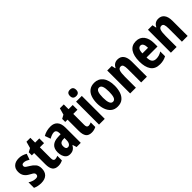

<svg xmlns="http://www.w3.org/2000/svg" viewBox="244 -1999 3243 3243"><g transform="rotate(-45 1865.5 -377.5)"><path d="M354 -162Q354 -77 307 -33.5Q260 10 175 10Q135 10 98.5 2.5Q62 -5 28 -21V-153Q56 -134 91.5 -121.5Q127 -109 163 -109Q217 -109 217 -155Q217 -168 211.5 -179Q206 -190 188 -203Q170 -216 134 -234Q83 -261 55.5 -301.5Q28 -342 28 -402Q28 -475 73.5 -516.5Q119 -558 199 -558Q240 -558 275.5 -547Q311 -536 348 -515L311 -410Q287 -425 260.5 -436Q234 -447 206 -447Q160 -447 160 -408Q160 -395 166 -385.5Q172 -376 189 -364Q206 -352 241 -331Q291 -302 322.5 -263.5Q354 -225 354 -162Z M625 -109Q639 -109 655.5 -113.5Q672 -118 689 -125V-16Q666 -4 639.5 3Q613 10 583 10Q510 10 477.5 -33.5Q445 -77 445 -167V-435H390V-508L456 -544L489 -662H582V-548H682V-435H582V-172Q582 -109 625 -109Z M957 -558Q1037 -558 1080.5 -509Q1124 -460 1124 -363V0H1024L1002 -73H999Q974 -31 942.5 -10.5Q911 10 862 10Q816 10 788 -15Q760 -40 747 -79.5Q734 -119 734 -163Q734 -249 781.5 -293Q829 -337 918 -341L987 -344V-364Q987 -448 928 -448Q881 -448 814 -409L777 -511Q855 -558 957 -558ZM951 -251Q872 -247 872 -169Q872 -100 919 -100Q949 -100 968 -127.5Q987 -155 987 -202V-253Z M1423 -109Q1437 -109 1453.5 -113.5Q1470 -118 1487 -125V-16Q1464 -4 1437.5 3Q1411 10 1381 10Q1308 10 1275.5 -33.5Q1243 -77 1243 -167V-435H1188V-508L1254 -544L1287 -662H1380V-548H1480V-435H1380V-172Q1380 -109 1423 -109Z M1629 -765Q1703 -765 1703 -688Q1703 -612 1629 -612Q1554 -612 1554 -688Q1554 -765 1629 -765ZM1697 -548V0H1560V-548Z M2213 -275Q2213 -200 2192.5 -135Q2172 -70 2125 -30Q2078 10 2000 10Q1927 10 1880 -29.5Q1833 -69 1810.5 -134Q1788 -199 1788 -275Q1788 -358 1810 -421.5Q1832 -485 1879.5 -521.5Q1927 -558 2002 -558Q2098 -558 2155.5 -485Q2213 -412 2213 -275ZM1928 -274Q1928 -191 1945.5 -148Q1963 -105 2001 -105Q2040 -105 2057 -147.5Q2074 -190 2074 -275Q2074 -359 2057 -401Q2040 -443 2001 -443Q1963 -443 1945.5 -401.5Q1928 -360 1928 -274Z M2558 -558Q2628 -558 2666 -507.5Q2704 -457 2704 -361V0H2567V-320Q2567 -377 2555.5 -406.5Q2544 -436 2512 -436Q2472 -436 2456.5 -396.5Q2441 -357 2441 -261V0H2304V-548H2412L2427 -479H2435Q2472 -558 2558 -558Z M2995 -557Q3090 -557 3140.5 -491Q3191 -425 3191 -310V-234H2929Q2929 -165 2954 -133Q2979 -101 3031 -101Q3066 -101 3098 -110.5Q3130 -120 3165 -142V-28Q3100 10 3011 10Q2897 10 2845.5 -65Q2794 -140 2794 -271Q2794 -409 2845 -483Q2896 -557 2995 -557ZM2998 -450Q2968 -450 2949 -422.5Q2930 -395 2929 -332H3063Q3063 -389 3046 -419.5Q3029 -450 2998 -450Z M3531 -558Q3601 -558 3639 -507.5Q3677 -457 3677 -361V0H3540V-320Q3540 -377 3528.5 -406.5Q3517 -436 3485 -436Q3445 -436 3429.5 -396.5Q3414 -357 3414 -261V0H3277V-548H3385L3400 -479H3408Q3445 -558 3531 -558Z"/></g></svg>

Font: Noto Sans Bengali ExtraCondensed
Style: Bold
Weight: 700
Width: 2
Designer: Joana Ranito - Universal Thirst; Jelle Bosma - Monotype Design Team
Foundry: Universal Thirst ehf.
Version: Version 3.000; ttfautohint (v1.8.4.7-5d5b)